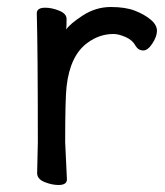

<svg xmlns="http://www.w3.org/2000/svg" viewBox="-20 -512 470 548"><path d="M147 16Q128 16 107 7.5Q86 -1 86 -18L88 -106Q88 -367 85 -474Q85 -490 109 -490Q128 -490 149 -481.5Q170 -473 170 -458Q170 -436 169 -428Q180 -444 215 -467Q253 -492 296 -492Q338 -492 365 -481.5Q392 -471 410 -456Q428 -441 428 -424Q428 -408 415 -388Q402 -368 389 -368Q375 -368 367 -381Q358 -398 338 -406.5Q318 -415 304 -415Q264 -415 230 -390Q180 -354 170 -265Q166 -230 166 -106L171 0Q171 16 147 16Z"/></svg>

Font: ToneOZ-Pinyin-WenKai-Medium
Style: Medium
Weight: 700
Designer: Fontworks Inc.
Foundry: ToneOZ
Version: Version 0.240331